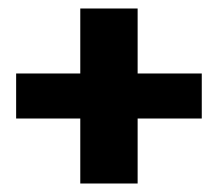

<svg xmlns="http://www.w3.org/2000/svg" viewBox="-20 -543 513 452"><path d="M455 -370V-264H304V-111H169V-264H18V-370H169V-523H304V-370Z"/></svg>

Font: Teko SemiBold
Style: Regular
Weight: 600
Designer: Manushi Parikh, Jonny Pinhorn
Foundry: Indian Type Foundry
Version: Version 1.106;PS 1.0;hotconv 1.0.78;makeotf.lib2.5.61930; tt